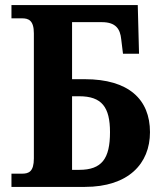

<svg xmlns="http://www.w3.org/2000/svg" viewBox="-20 -734 635 754"><path d="M25 0H313C484 0 569 -91 569 -215C569 -344 485 -423 313 -423H263V-647H380C435 -647 452 -620 456 -580L463 -523H526L521 -714H25V-662H67C92 -662 113 -654 113 -603V-112C113 -60 93 -52 67 -52H25ZM263 -67V-356H291C380 -356 412 -313 412 -215C412 -111 380 -67 291 -67Z"/></svg>

Font: Noto Serif SemiCondensed
Style: Bold
Weight: 700
Width: 4
Designer: Monotype Design Team
Foundry: Monotype Imaging Inc.
Version: Version 2.015